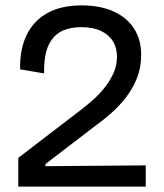

<svg xmlns="http://www.w3.org/2000/svg" viewBox="-20 -694 611 714"><path d="M48 0V-107L283 -287Q305 -304 328 -324.5Q351 -345 370.5 -370Q390 -395 402.5 -423Q415 -451 415 -483Q415 -516 400 -540.5Q385 -565 355.5 -579Q326 -593 282 -593Q252 -593 226 -585Q200 -577 181 -557Q162 -537 152.5 -504Q143 -471 144 -421L55 -436Q53 -508 78 -561.5Q103 -615 154.5 -644.5Q206 -674 284 -674Q351 -674 401 -652Q451 -630 478 -588.5Q505 -547 505 -490Q505 -443 489.5 -404Q474 -365 449 -332.5Q424 -300 394.5 -274Q365 -248 337 -228L149 -84V-76L522 -79V0Z"/></svg>

Font: Bricolage Grotesque 18pt
Style: Regular
Weight: 400
Version: Version 1.001;gftools[0.9.33.dev8+g029e19f]